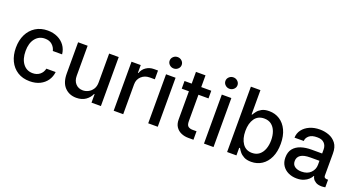

<svg xmlns="http://www.w3.org/2000/svg" viewBox="-48 -1376 3707 2008"><g transform="rotate(20 1805.5 -372.0)"><path d="M301.1 11Q221.9 11 165 -25Q108 -61.1 77.4 -124.6Q46.9 -188.2 46.9 -270.2Q46.9 -353.7 78.1 -417.3Q109.4 -480.8 166.4 -516.7Q223.4 -552.6 300.1 -552.6Q362.2 -552.6 410.9 -529.7Q459.5 -506.7 489.5 -465.6Q519.5 -424.4 525.2 -369.3H421.9Q413.4 -407.7 383 -435.4Q352.6 -463.1 301.8 -463.1Q235.4 -463.1 194.8 -411.8Q154.1 -360.4 154.1 -272.7Q154.1 -183.6 194.2 -131.2Q234.4 -78.8 301.8 -78.8Q347.3 -78.8 379.6 -103.7Q411.9 -128.6 421.9 -172.6H525.2Q519.5 -119.7 490.8 -78.1Q462 -36.6 413.9 -12.8Q365.8 11 301.1 11Z M984.7 -226.2V-545.5H1091.3V0H986.9V-94.5H981.2Q962.4 -50.8 921 -21.8Q879.6 7.1 818.2 7.1Q739.7 7.1 689.5 -44.9Q639.2 -96.9 639.2 -198.5V-545.5H745.4V-211.3Q745.4 -155.5 776.3 -122.5Q807.2 -89.5 856.5 -89.5Q886.4 -89.5 916 -104.4Q945.7 -119.3 965.4 -149.7Q985.1 -180 984.7 -226.2Z M1233.7 0V-545.5H1336.3V-458.8H1342Q1356.9 -502.8 1394.7 -528.2Q1432.5 -553.6 1480.5 -553.6H1525.6V-456H1470.2Q1413.7 -456 1376.8 -421.3Q1339.8 -386.7 1339.8 -333.1V0Z M1617.9 0V-545.5H1724.1V0ZM1671.5 -629.6Q1643.8 -629.6 1624.1 -648.3Q1604.4 -666.9 1604.4 -692.8Q1604.4 -719.1 1624.1 -737.7Q1643.8 -756.4 1671.5 -756.4Q1698.9 -756.4 1718.8 -737.7Q1738.6 -719.1 1738.6 -692.8Q1738.6 -666.9 1718.8 -648.3Q1698.9 -629.6 1671.5 -629.6Z M2121.4 -545.5V-460.2H2009.6V-167.3Q2009.6 -121.1 2029.3 -107.8Q2049 -94.5 2074.9 -94.5H2121.4V0H2062.5Q2020.6 0 1984.2 -15.8Q1947.8 -31.6 1925.6 -63.9Q1903.4 -96.2 1903.4 -145.6V-460.2H1823.5V-545.5H1903.4V-676.1H2009.6V-545.5Z M2238.6 0V-545.5H2344.8V0ZM2292.3 -629.6Q2264.6 -629.6 2244.9 -648.3Q2225.1 -666.9 2225.1 -692.8Q2225.1 -719.1 2244.9 -737.7Q2264.6 -756.4 2292.3 -756.4Q2319.6 -756.4 2339.5 -737.7Q2359.4 -719.1 2359.4 -692.8Q2359.4 -666.9 2339.5 -648.3Q2319.6 -629.6 2292.3 -629.6Z M2496.1 0V-727.3H2602.3V-457H2608.7Q2618.3 -474.1 2635.5 -496.4Q2652.7 -518.8 2683.8 -535.7Q2714.8 -552.6 2765.3 -552.6Q2831.3 -552.6 2883 -519.2Q2934.7 -485.8 2964.5 -422.9Q2994.3 -360.1 2994.3 -271.7Q2994.3 -183.6 2964.8 -120.2Q2935.4 -56.8 2883.9 -23.1Q2832.4 10.7 2766.3 10.7Q2716.6 10.7 2685.4 -6Q2654.1 -22.7 2636.2 -45.1Q2618.3 -67.5 2608.7 -84.9H2599.8V0ZM2600.1 -272.7Q2600.1 -186.8 2637.1 -133.3Q2674 -79.9 2742.5 -79.9Q2790.1 -79.9 2822.3 -105.3Q2854.4 -130.7 2870.7 -174.4Q2887.1 -218 2887.1 -272.7Q2887.1 -327.1 2870.9 -369.9Q2854.8 -412.6 2822.8 -437.5Q2790.8 -462.4 2742.5 -462.4Q2672.9 -462.4 2636.5 -410.3Q2600.1 -358.3 2600.1 -272.7Z M3272.7 11.4Q3220.9 11.4 3179 -8.5Q3137.1 -28.4 3112.6 -65.5Q3088.1 -102.6 3088.1 -154.5Q3088.1 -216.3 3118.6 -253.9Q3149.1 -291.5 3201.2 -308.6Q3253.2 -325.6 3317.5 -325.3H3435.4V-369.7Q3435.4 -413.7 3408.7 -440.7Q3382.1 -467.7 3330.6 -467Q3270.6 -467.7 3240.6 -441.8Q3210.6 -415.8 3209.9 -382.8L3107.2 -382.1Q3108.3 -432.2 3137.6 -470.9Q3166.9 -509.6 3217 -531.6Q3267 -553.6 3329.9 -553.3Q3381 -553.6 3429.7 -535.9Q3478.3 -518.1 3510.1 -476.6Q3541.9 -435 3541.5 -362.9L3541.2 -119Q3541.2 -99.4 3554.5 -93Q3567.8 -86.6 3585.9 -88.8H3587.4V-4.6Q3583.8 -4.6 3575.1 -2.3Q3566.4 0 3549.7 0Q3506.4 0 3482.1 -14.7Q3457.7 -29.5 3447.8 -47.4Q3437.9 -65.3 3437.9 -74.2V-74.9H3433.6Q3424 -55.4 3403.2 -35.3Q3382.5 -15.3 3350.1 -2Q3317.8 11.4 3272.7 11.4ZM3295.1 -73.2Q3361.9 -73.2 3398.4 -110.8Q3435 -148.4 3435 -198.9V-244H3333.5Q3261 -244 3226.7 -220.3Q3192.5 -196.7 3192.5 -153.4Q3192.5 -113.6 3221.2 -93.4Q3250 -73.2 3295.1 -73.2Z"/></g></svg>

Font: Inter Zeller Medium
Style: Regular
Weight: 500
Designer: Rasmus Andersson; Joe Bland
Foundry: zeller
Version: Version 3.015;git-dec3a8cb1